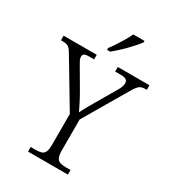

<svg xmlns="http://www.w3.org/2000/svg" viewBox="-228 -1046 1039 1160"><g transform="rotate(30 291.5 -465.5)"><path d="M156 0V-32H191Q214 -32 230 -37Q246 -42 253.5 -58.5Q261 -75 261 -109V-323L75 -634Q64 -653 55 -663.5Q46 -674 34.5 -678Q23 -682 3 -682H-8V-714H223V-682H188Q161 -682 153.5 -675Q146 -668 146 -657Q146 -645 152.5 -632Q159 -619 167 -606L243 -476Q261 -445 276.5 -414.5Q292 -384 304 -359Q312 -377 327.5 -404.5Q343 -432 361 -463L439 -596Q449 -612 453.5 -626Q458 -640 458 -650Q458 -666 447 -674Q436 -682 408 -682H370V-714H591V-682H581Q563 -682 551 -677Q539 -672 528 -658.5Q517 -645 503 -620L329 -324V-111Q329 -77 336.5 -60Q344 -43 360 -37.5Q376 -32 399 -32H434V0ZM262 -784Q277 -803 294 -829Q311 -855 327 -882Q343 -909 353 -931H431V-921Q422 -908 404.5 -888Q387 -868 365.5 -846Q344 -824 322.5 -804.5Q301 -785 284 -771H262Z"/></g></svg>

Font: Noto Serif Hebrew Light
Style: Regular
Weight: 300
Version: Version 2.003